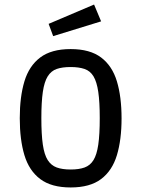

<svg xmlns="http://www.w3.org/2000/svg" viewBox="-20 -812 621 845"><path d="M291 13Q206 13 157 -24Q108 -61 87.5 -129Q67 -197 67 -292Q67 -386 87.5 -454Q108 -522 157 -559Q206 -596 291 -596Q376 -596 425 -559Q474 -522 494.5 -454Q515 -386 515 -291Q515 -197 494.5 -129Q474 -61 425 -24Q376 13 291 13ZM291 -66Q328 -66 352.5 -75Q377 -84 391.5 -107.5Q406 -131 412.5 -175.5Q419 -220 419 -292Q419 -363 412.5 -407.5Q406 -452 391.5 -476Q377 -500 352 -508.5Q327 -517 291 -517Q254 -517 229.5 -508.5Q205 -500 190 -476Q175 -452 168.5 -407.5Q162 -363 162 -292Q162 -220 168.5 -175.5Q175 -131 190 -107.5Q205 -84 229.5 -75Q254 -66 291 -66ZM214 -653 194 -707 394 -792 425 -718Z"/></svg>

Font: Ruda Medium
Style: Regular
Weight: 500
Version: Version 2.001